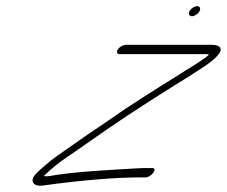

<svg xmlns="http://www.w3.org/2000/svg" viewBox="-20 -627 729 617"><path d="M358.5 -468C353.6 -460 356.1 -453 364.1 -453H641.1C646.1 -453 649.1 -453 651.6 -452C648.2 -447 634.2 -437 610.8 -422C552.6 -385 445.1 -319 382.4 -277L300.8 -221C277 -205 257.6 -192 243.6 -182C217.3 -163 154.6 -121 142.2 -110C124.8 -95 113.8 -87 98 -71C73.1 -47 84.8 -26 119.3 -31C242.6 -48 349.1 -57 436.1 -57H448.1C456.1 -57 467.5 -64 472.5 -72C479.4 -82 477.8 -87 467.8 -87H455.8C446.8 -87 434.8 -87 419.4 -86C337.9 -81 220.4 -76 137 -61C129.6 -60 124.6 -60 121.5 -62C144.9 -85 169.7 -105 195.1 -122C220.5 -139 243.3 -155 263.2 -169C340.3 -224 433.9 -286 546.3 -356C570.7 -371 593.6 -385 613 -398C673.7 -436 697 -461 686.9 -475C682.4 -480 673.9 -483 660.9 -483H383.9C375.9 -483 363.4 -476 358.5 -468ZM601 -603C577.1 -589 586.3 -565 609.2 -579C632.1 -593 624.9 -617 601 -603Z"/></svg>

Font: MewTooHand
Style: UltimateIta
Weight: 400
Designer: Mew Too, Robert Jablonski
Version: Version 0.77